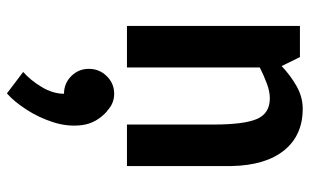

<svg xmlns="http://www.w3.org/2000/svg" viewBox="-190 -358 895 555"><g transform="rotate(90 257.5 -80.5)"><path d="M460 0H340V-250Q340 -338 324 -375.5Q308 -413 264 -413Q244 -413 220.5 -404Q197 -395 175 -384V0H55V-500H145L171 -447Q197 -472 228.5 -490Q260 -508 294 -508H295Q371 -508 414.5 -454.5Q458 -401 460 -302V-250ZM251 182Q221 182 200 161Q179 140 179 110Q179 80 200 58.5Q221 37 251 37Q280 37 301 58V57Q336 88 341.5 129Q347 170 333.5 212.5Q320 255 296.5 291Q273 327 250 347L188 300Q212 279 231.5 246.5Q251 214 251 182Z"/></g></svg>

Font: Epunda Sans SemiBold
Style: Regular
Weight: 600
Designer: Simon Atzbach
Foundry: typofactur
Version: Version 2.204; ttfautohint (v1.8.4.7-5d5b)